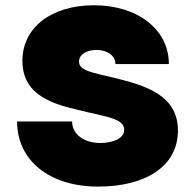

<svg xmlns="http://www.w3.org/2000/svg" viewBox="-20 -684 726 715"><path d="M345.5 10.9C521.8 10.9 642.6 -64.4 642.6 -198C642.6 -331.7 517.8 -366.3 405.9 -394.1C320.8 -413.9 274.3 -421.8 274.3 -454.5C274.3 -482.2 304 -498 339.6 -498C380.2 -498 409.9 -476.2 409.9 -445.5H608.9C608.9 -573.3 494.1 -664.4 329.7 -664.4C172.3 -664.4 63.4 -582.2 63.4 -457.4C63.4 -309.9 214.9 -289.1 305.9 -266.3C386.1 -247.5 442.6 -239.6 442.6 -200C442.6 -166.3 395 -151.5 354.5 -151.5C292.1 -151.5 248.5 -184.2 248.5 -231.7H43.6C43.6 -87.1 163.4 10.9 345.5 10.9Z"/></svg>

Font: Calandify
Style: Semi Bold
Weight: 700
Designer: Brittany Allen
Foundry: Brittany Allen
Version: Version 1.0; ttfautohint (v1.8.4.7-5d5b)